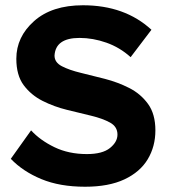

<svg xmlns="http://www.w3.org/2000/svg" viewBox="-20 -697 640 729"><path d="M303 12Q207 12 137 -17Q67 -46 21 -94L98 -202Q133 -164 187 -138Q241 -112 310 -112Q369 -112 397.5 -135Q426 -158 426 -186Q426 -216 398 -231.5Q370 -247 326.5 -257.5Q283 -268 234 -280Q185 -292 141.5 -314Q98 -336 70 -373.5Q42 -411 42 -474Q42 -557 109.5 -617Q177 -677 295 -677Q454 -677 555 -584L476 -480Q435 -517 384 -535Q333 -553 282 -553Q191 -553 187 -486Q187 -460 215 -445.5Q243 -431 286.5 -420.5Q330 -410 378.5 -397.5Q427 -385 470.5 -363Q514 -341 542 -302.5Q570 -264 570 -202Q570 -141 541 -92.5Q512 -44 452.5 -16Q393 12 303 12Z"/></svg>

Font: UN Bangla
Style: Bold
Weight: 700
Designer: Desinged by Rajon, Unicode developed by Rashed (IMGN)
Version: Version 2.001;March 19, 2023;FontCreator 14.0.0.2901 64-bit